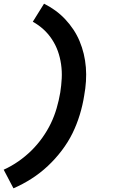

<svg xmlns="http://www.w3.org/2000/svg" viewBox="-28 -861 648 1042"><path d="M45 161 -8 60Q34 41 72 14.5Q110 -12 142.5 -44Q175 -76 202 -114Q229 -152 248 -191.5Q267 -231 279.5 -274Q292 -317 299 -359Q305 -397 307 -435.5Q309 -474 303.5 -512Q298 -550 286 -583.5Q274 -617 254 -647.5Q234 -678 207.5 -702Q181 -726 150 -743L211 -841Q243 -825 272 -804Q301 -783 325.5 -757Q350 -731 370 -701Q390 -671 404 -637.5Q418 -604 426.5 -568.5Q435 -533 438 -495.5Q441 -458 438.5 -419.5Q436 -381 429 -343Q421 -291 405 -238.5Q389 -186 365.5 -138Q342 -90 307.5 -44.5Q273 1 232 39.5Q191 78 143.5 108.5Q96 139 45 161Z"/></svg>

Font: Iosevka Slab XBdExObl
Style: Regular
Weight: 800
Width: 7
Italic angle: -9°
Monospace: yes
Designer: Belleve Invis
Foundry: Belleve Invis
Version: Version 11.1.0; ttfautohint (v1.8.3)